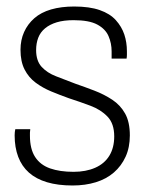

<svg xmlns="http://www.w3.org/2000/svg" viewBox="-20 -558 455 590"><path d="M203 12Q158 12 124.5 2Q91 -8 69 -27.5Q47 -47 36 -76Q25 -105 25 -142Q25 -147 25.5 -152Q26 -157 27 -161H73Q72 -155 72 -150.5Q72 -146 72 -141Q72 -100 88 -75.5Q104 -51 134 -40.5Q164 -30 206 -30Q244 -30 272.5 -42.5Q301 -55 316 -79.5Q331 -104 331 -139Q331 -178 310.5 -199.5Q290 -221 258 -233Q226 -245 192 -256Q164 -266 137.5 -277Q111 -288 89.5 -304Q68 -320 55.5 -344.5Q43 -369 43 -405Q43 -435 54 -459.5Q65 -484 85.5 -502Q106 -520 137 -529Q168 -538 208 -538Q255 -538 286.5 -527Q318 -516 336 -496Q354 -476 362 -452Q370 -428 370 -400Q370 -396 370 -390Q370 -384 369 -378H323V-400Q323 -425 313.5 -447Q304 -469 279 -482.5Q254 -496 206 -496Q176 -496 154.5 -489.5Q133 -483 118.5 -471Q104 -459 97.5 -442Q91 -425 91 -404Q91 -371 108 -352.5Q125 -334 152.5 -323.5Q180 -313 211 -301Q240 -291 270 -279.5Q300 -268 325 -251.5Q350 -235 364.5 -209Q379 -183 379 -142Q379 -105 366 -76.5Q353 -48 330 -28Q307 -8 274.5 2Q242 12 203 12Z"/></svg>

Font: Archivo SemiCondensed Thin
Style: Regular
Weight: 250
Width: 4
Designer: Hector Gatti
Foundry: Omnibus-Type
Version: Version 2.001